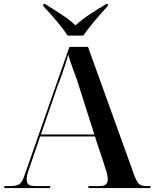

<svg xmlns="http://www.w3.org/2000/svg" viewBox="-20 -951 797 971"><path d="M2 0H234V-10H162Q133 -10 124 -18Q115 -26 115 -45Q115 -62 123.5 -86.5Q132 -111 137 -126L183 -261H460L504 -128Q507 -118 516 -90Q525 -62 525 -44Q525 -29 516.5 -19.5Q508 -10 480 -10H427V0H741V-10H723Q692 -10 680.5 -23Q669 -36 655 -76L425 -714H331L100 -53Q90 -28 77 -19Q64 -10 27 -10H2ZM187 -271 274 -524Q278 -532 288.5 -561Q299 -590 309.5 -622.5Q320 -655 325 -675Q334 -644 348.5 -603.5Q363 -563 368 -551L457 -271ZM322 -771H401Q425 -805 460.5 -847.5Q496 -890 525 -920V-931H517Q481 -909 438.5 -881.5Q396 -854 362 -823Q328 -854 285.5 -881.5Q243 -909 208 -931H199V-920Q228 -890 264 -847.5Q300 -805 322 -771Z"/></svg>

Font: Noto Serif Display Semi
Style: Regular
Weight: 600
Designer: Monotype Design Team
Foundry: Monotype Imaging Inc.
Version: Version 1.900